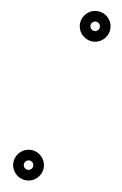

<svg xmlns="http://www.w3.org/2000/svg" viewBox="-20 -304 218 343"><path d="M39.5 -9C39.5 -4.3 35.7 -0.5 31 -0.5C26.3 -0.5 22.5 -4.3 22.5 -9C22.5 -13.7 26.3 -17.5 31 -17.5C35.7 -17.5 39.5 -13.7 39.5 -9ZM3.5 -9C3.5 6.2 15.8 18.5 31 18.5C46.2 18.5 58.5 6.2 58.5 -9C58.5 -24.2 46.2 -36.5 31 -36.5C15.8 -36.5 3.5 -24.2 3.5 -9ZM158.5 -257C158.5 -252.3 154.7 -248.5 150 -248.5C145.3 -248.5 141.5 -252.3 141.5 -257C141.5 -261.7 145.3 -265.5 150 -265.5C154.7 -265.5 158.5 -261.7 158.5 -257ZM122.5 -257C122.5 -241.8 134.8 -229.5 150 -229.5C165.2 -229.5 177.5 -241.8 177.5 -257C177.5 -272.2 165.2 -284.5 150 -284.5C134.8 -284.5 122.5 -272.2 122.5 -257Z"/></svg>

Font: FRB American Cursive Extralight
Style: Italic
Weight: 200
Italic angle: -25°
Version: Version 2.0;Modular Font Editor K font №1